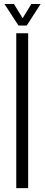

<svg xmlns="http://www.w3.org/2000/svg" viewBox="-20 -972 230 992"><path d="M64 0V-800H125.5V0ZM75.5 -840 3 -951.5H52L97 -878L142 -951.5H190L118 -840Z"/></svg>

Font: Big Shoulders Stencil Text Thin Light
Style: Regular
Weight: 300
Version: Version 2.001